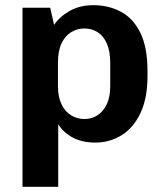

<svg xmlns="http://www.w3.org/2000/svg" viewBox="-20 -541 636 742"><path d="M67 181V-511H174L189 -445Q212 -478 250.5 -499.5Q289 -521 341 -521Q400 -521 447.5 -495.5Q495 -470 522.5 -414Q550 -358 550 -267V-246Q550 -162 523 -104.5Q496 -47 450 -18.5Q404 10 349 10Q296 10 260 -10Q224 -30 205 -61V181ZM306 -81Q335 -81 357.5 -96Q380 -111 393 -139Q406 -167 406 -208V-297Q406 -343 393 -372.5Q380 -402 357.5 -416.5Q335 -431 306 -431Q279 -431 255.5 -417Q232 -403 218 -374Q204 -345 204 -298V-208Q204 -167 217.5 -138.5Q231 -110 254.5 -95.5Q278 -81 306 -81Z"/></svg>

Font: Chivo Medium SemiBold
Style: Regular
Weight: 600
Version: Version 2.002